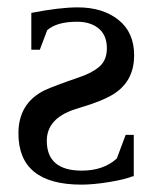

<svg xmlns="http://www.w3.org/2000/svg" viewBox="-20 -492 429 521"><path d="M343 -13 341 -14Q319 -5 276 2Q233 9 201 9Q30 9 30 -130Q30 -212 101 -247Q127 -259 194 -282Q230 -294 250 -311.5Q270 -329 270 -361Q270 -396 248 -414.5Q226 -433 189 -433Q134 -433 108 -410L88 -357H65V-457Q142 -472 191 -472Q259 -472 301.5 -438Q344 -404 344 -342Q344 -277 296 -242Q273 -225 226 -209L182 -195Q107 -170 107 -110Q107 -29 202 -29Q261 -29 297 -62L321 -126H343Z"/></svg>

Font: Libra Serif Modern
Style: Regular
Weight: 400
Designer: Stefan Peev, Context Ltd
Foundry: Stefan Peev, Context Ltd
Version: Version 1.000